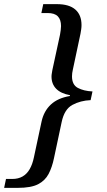

<svg xmlns="http://www.w3.org/2000/svg" viewBox="-70 -780 518 928"><path d="M-50 128 -41 85H-11Q18 85 39 73Q60 61 73.5 37.5Q87 14 94 -20L131 -193Q142 -243 175.5 -274.5Q209 -306 268 -316V-320Q224 -328 201.5 -351Q179 -374 179 -410Q179 -418 180.5 -425.5Q182 -433 183 -441L220 -612Q222 -624 223.5 -634.5Q225 -645 225 -654Q225 -685 209.5 -701Q194 -717 160 -717H130L139 -760H205Q264 -760 294 -734Q324 -708 324 -659Q324 -649 322.5 -638.5Q321 -628 319 -617L282 -443Q280 -434 279 -426.5Q278 -419 278 -411Q278 -370 306.5 -355Q335 -340 377 -338L368 -296Q319 -294 280 -273Q241 -252 228 -190L191 -16Q182 28 165 60.5Q148 93 114 110.5Q80 128 16 128Z"/></svg>

Font: NotoSerifTamilSlanted
Style: Italic
Weight: 400
Italic angle: -12°
Designer: Indian Type Foundry, Tom Grace, and the Monotype Design Team
Foundry: Monotype Imaging Inc.
Version: Version 2.001